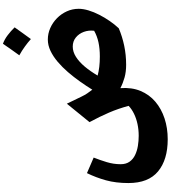

<svg xmlns="http://www.w3.org/2000/svg" viewBox="51 -902 1143 1285"><g transform="rotate(-90 622.5 -259.5)"><path d="M831.2 13.2Q897.5 13.2 958.7 0.3Q1020 -12.5 1075.7 -36.1Q1100.9 -62.8 1124.1 -96.4Q1147.3 -129.9 1165.9 -166.3Q1184.6 -202.6 1195.3 -238.3Q1206.1 -273.9 1206.1 -304.2Q1206.1 -346.5 1189.1 -383.8Q1172.2 -421.1 1143.1 -449.7Q1113.9 -478.4 1077.1 -494.6Q1040.2 -510.9 1000.5 -510.9Q962.2 -510.9 924.7 -493.1Q887.2 -475.3 851.3 -444.8Q815.4 -414.4 782.2 -375.9Q749 -337.4 719.3 -295.4Q689.6 -253.4 664.7 -213.2Q650.7 -231.1 639.8 -247.5Q628.9 -263.8 618.3 -285.8L571 -383.6L447.6 -231.9Q484.2 -164.6 511.3 -101.5Q538.4 -38.4 556.6 29.8Q535.2 50.5 503.9 65.8Q472.7 81.1 435 89.2Q397.3 97.3 355.8 97.3Q321.9 97.3 288.2 91.8Q254.6 86.3 227.1 72.9Q199.5 59.6 182.8 36.1Q166 12.5 166 -23.6Q166 -70.8 180 -116.8Q194 -162.8 210.4 -204.1L106.3 -249Q76.8 -188.6 58.3 -122Q39.9 -55.3 39.9 28.2Q39.9 162.3 118 226.9Q196.1 291.5 333 291.5Q407.7 291.5 472.3 270.3Q536.9 249 584.6 208.4Q632.2 167.8 656.5 109Q680.8 50.1 675.1 -25.4Q708.3 -8 746.3 2.6Q784.2 13.2 831.2 13.2ZM1059.1 -201Q1024.7 -181.5 982.3 -172.1Q939.8 -162.8 886.7 -162.8Q848.6 -162.8 817.2 -166.6Q785.8 -170.4 759.3 -177.6Q787.6 -225.9 819 -263.4Q850.4 -300.9 884.3 -322.5Q918.1 -344.1 953.1 -344.1Q988.9 -344.1 1014.3 -323.3Q1039.7 -302.6 1051.7 -270Q1063.6 -237.5 1059.1 -201ZM972.2 -811.4Q953.5 -784.2 934.3 -756.8Q915.2 -729.5 894.9 -701.7Q925.8 -684.6 952.7 -665.1Q979.7 -645.7 1003.6 -624.3Q1024.1 -652.2 1043.5 -679.3Q1063 -706.4 1081.9 -733.1Q1057 -758.8 1029.5 -779.5Q1002.1 -800.3 972.2 -811.4Z"/></g></svg>

Font: Pinar FD VF
Style: Regular
Weight: 300
Designer: Amin Abedi
Version: Version 2.000